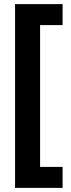

<svg xmlns="http://www.w3.org/2000/svg" viewBox="-20 -748 346 933"><path d="M284.2 165H53.2V-728H284.2V-626H174.8V63H284.2Z"/></svg>

Font: Open Sans Condensed
Style: Bold
Weight: 700
Width: 3
Designer: Monotype Design Team
Foundry: Monotype Imaging Inc.
Version: Version 3.003; ttfautohint (v1.8.4)